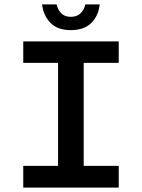

<svg xmlns="http://www.w3.org/2000/svg" viewBox="-20 -847 640 867"><path d="M299.8 -710.9Q240.7 -710.9 208.5 -743.2Q176.3 -775.4 169.9 -827.1H235.8Q240.7 -802.7 256.6 -786.9Q272.5 -771 299.8 -771Q327.6 -771 344 -787.1Q360.4 -803.2 365.2 -827.1H430.2Q424.8 -775.4 392.1 -743.2Q359.4 -710.9 299.8 -710.9ZM85 0V-98.1H242.2V-563H85V-660.2H516.1V-563H357.9V-98.1H516.1V0Z"/></svg>

Font: Office Code Pro Medium
Style: Regular
Weight: 500
Designer: Nathan Rutzky & Paul D. Hunt
Foundry: Adobe Systems Incorporated
Version: Version 1.004;PS 001.004;hotconv 1.0.70;makeotf.lib2.5.58329